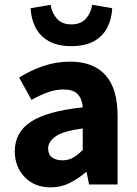

<svg xmlns="http://www.w3.org/2000/svg" viewBox="-20 -786 582 818"><path d="M195.8 12.2Q126.5 12.2 84.7 -32Q43 -76.2 43 -141.1Q43 -222.2 111.6 -267.3Q180.2 -312.5 332.5 -328.6Q330.6 -362.8 311.8 -383.8Q293 -404.8 250 -404.8Q217.8 -404.8 184.6 -393.1Q151.4 -381.3 114.3 -360.4L61.5 -455.6Q109.4 -485.8 164.1 -504.6Q218.8 -523.4 279.3 -523.4Q377 -523.4 429 -466.3Q481 -409.2 481 -292.5V0H359.4L349.1 -52.2H345.2Q312.5 -23.9 275.9 -5.9Q239.3 12.2 195.8 12.2ZM246.1 -103Q272 -103 291.7 -114.5Q311.5 -126 332.5 -147V-238.8Q249 -227.5 217 -205.1Q185.1 -182.6 185.1 -153.3Q185.1 -127.9 201.7 -115.5Q218.3 -103 246.1 -103ZM284.2 -589.4Q225.6 -589.4 187.7 -610.8Q149.9 -632.3 131.1 -669.2Q112.3 -706.1 110.4 -751L195.8 -765.6Q200.7 -731.4 222.2 -706.8Q243.7 -682.1 284.2 -682.1Q324.7 -682.1 346.2 -706.8Q367.7 -731.4 372.6 -765.6L458 -751Q456.1 -706.1 437.5 -669.2Q418.9 -632.3 381.1 -610.8Q343.3 -589.4 284.2 -589.4Z"/></svg>

Font: Akatab Black
Style: Regular
Weight: 900
Designer: SIL Global
Foundry: SIL Global
Version: Version 4.000